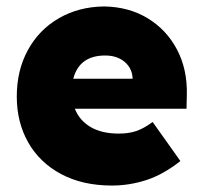

<svg xmlns="http://www.w3.org/2000/svg" viewBox="-20 -565 626 595"><path d="M327 10Q236 10 169.5 -25.5Q103 -61 67.5 -123.5Q32 -186 32 -266Q32 -347 66.5 -410Q101 -473 162.5 -508.5Q224 -544 302 -545Q379 -544 437.5 -508.5Q496 -473 528.5 -411.5Q561 -350 559 -270L558 -228H212Q226 -192 260.5 -171.5Q295 -151 348 -151Q379 -151 402.5 -159Q426 -167 453 -187L539 -66Q486 -24 433.5 -7Q381 10 327 10ZM306 -393Q226 -393 207 -321H391Q390 -353 366.5 -373Q343 -393 306 -393Z"/></svg>

Font: Lexend Deca ExtraBold
Style: Regular
Weight: 800
Designer: Bonnie Shaver-Troup, Thomas Jockin
Foundry: Lexend
Version: Version 1.008; ttfautohint (v1.8.4.7-5d5b)